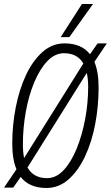

<svg xmlns="http://www.w3.org/2000/svg" viewBox="-24 -926 552 956"><path d="M207 10Q122 10 79 -45L42 8H-4L58 -83Q37 -133 37 -210Q37 -303 54.5 -392Q72 -481 105.5 -552.5Q139 -624 187.5 -667Q236 -710 297 -710Q382 -710 424 -656L462 -710H508L446 -618Q467 -568 467 -490Q467 -397 450 -308Q433 -219 399.5 -147.5Q366 -76 317.5 -33Q269 10 207 10ZM90 -207Q90 -169 96 -139L391 -610Q361 -661 295 -661Q249 -661 211.5 -621.5Q174 -582 146.5 -516Q119 -450 104.5 -369.5Q90 -289 90 -207ZM210 -39Q256 -39 293.5 -79.5Q331 -120 358 -186.5Q385 -253 400 -333Q415 -413 415 -493Q415 -533 408 -563L113 -92Q143 -39 210 -39ZM278 -741 384 -906H439L321 -741Z"/></svg>

Font: Georama SemiCondensed Light
Style: Italic
Weight: 300
Width: 4
Italic angle: -9°
Designer: Jean-Baptiste Levee
Foundry: Production Type
Version: Version 1.000